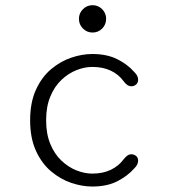

<svg xmlns="http://www.w3.org/2000/svg" viewBox="-20 -690 659 720"><path d="M326 9.5Q288 9.5 247.2 -4.2Q206.5 -18 171.5 -47.5Q136.5 -77 114.8 -124.5Q93 -172 93 -239Q93 -306 114.8 -353.5Q136.5 -401 171.5 -430.5Q206.5 -460 247.2 -473.8Q288 -487.5 326 -487.5Q381 -487.5 419.8 -468Q458.5 -448.5 483 -420.5Q491 -413 494.5 -405.5Q498 -398 498 -391Q498 -379.5 490.2 -373Q482.5 -366.5 473 -366.5Q464.5 -366.5 457.5 -371.2Q450.5 -376 443.5 -385.5Q425 -411 395.5 -425Q366 -439 326 -439Q297 -439 266.8 -427Q236.5 -415 210.5 -390.5Q184.5 -366 168.8 -328.2Q153 -290.5 153 -239Q153 -187.5 168.8 -149.8Q184.5 -112 210.5 -87.5Q236.5 -63 266.8 -51Q297 -39 326 -39Q366 -39 395.5 -53.2Q425 -67.5 443.5 -92.5Q450.5 -101.5 457.5 -106.5Q464.5 -111.5 473 -111.5Q482.5 -111.5 490.2 -105.2Q498 -99 498 -87.5Q498 -80 494.2 -72.5Q490.5 -65 483 -58Q458.5 -30 419.8 -10.2Q381 9.5 326 9.5ZM327 -568Q306 -568 291 -583Q276 -598 276 -619.5Q276 -640.5 291 -655.5Q306 -670.5 327 -670.5Q348.5 -670.5 363.2 -655.5Q378 -640.5 378 -619.5Q378 -598 363.2 -583Q348.5 -568 327 -568Z"/></svg>

Font: Sono ExtraLight Monospace Light
Style: Regular
Weight: 300
Version: Version 2.112